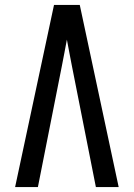

<svg xmlns="http://www.w3.org/2000/svg" viewBox="-20 -755 540 775"><path d="M41 0 198 -735H302L459 0H367L270 -490Q265 -516 260 -542Q255 -568 250 -595Q245 -568 240 -542Q235 -516 230 -490L133 0Z"/></svg>

Font: Iosevka Custom Medium
Style: Regular
Weight: 500
Monospace: yes
Designer: Belleve Invis
Foundry: Belleve Invis
Version: Version 32.5.0; ttfautohint (v1.8.4)